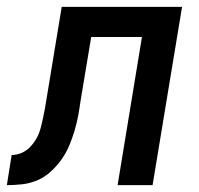

<svg xmlns="http://www.w3.org/2000/svg" viewBox="-61 -540 581 560"><path d="M-41 0 -27 -88Q-12 -88 2 -94Q16 -100 27 -111.5Q38 -123 45.5 -136.5Q53 -150 57 -164.5Q61 -179 64 -193.5Q67 -208 70 -223L119 -520H470L384 0H282L353 -432H205L174 -246Q171 -224 167 -202.5Q163 -181 156.5 -159Q150 -137 141 -115.5Q132 -94 118.5 -75Q105 -56 87 -39.5Q69 -23 47.5 -14Q26 -5 3.5 -2.5Q-19 0 -41 0Z"/></svg>

Font: Iosevka SS18 Semibold
Style: Italic
Weight: 600
Italic angle: -9°
Monospace: yes
Designer: Belleve Invis
Foundry: Belleve Invis
Version: Version 25.1.1; ttfautohint (v1.8.4)